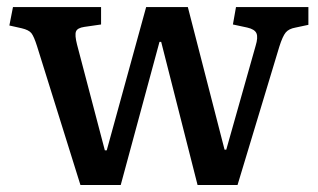

<svg xmlns="http://www.w3.org/2000/svg" viewBox="-20 -529 909 549"><path d="M210 0 85.9 -397Q77.1 -424.8 69.8 -434.1Q62.5 -443.4 42 -448.2L6.8 -456.1L17.1 -508.8H269V-459L221.2 -452.1Q201.2 -449.2 197.3 -439Q193.4 -428.7 200.2 -401.9L279.8 -99.1H285.2L397.9 -508.8H517.1L622.1 -101.1H627L710.9 -397.9Q718.3 -421.9 713.4 -433.6Q708.5 -445.3 687 -450.2L646 -459L654.8 -508.8H861.8V-458L825.2 -450.2Q805.7 -446.8 796.9 -436Q788.1 -425.3 778.8 -396L659.2 0H544.9L440.9 -409.2H436L325.2 0Z"/></svg>

Font: Literata Book Medium
Style: Regular
Weight: 500
Designer: Latin by Veronika Burian and Jose Scaglione. Greek by Irene Vlachou. Cyrillic by Vera Evstafieva
Foundry: TypeTogether
Version: Version 2.003;PS 002.003;hotconv 1.0.88;makeotf.lib2.5.64775